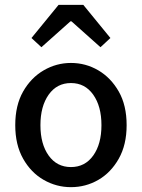

<svg xmlns="http://www.w3.org/2000/svg" viewBox="-20 -761 586 793"><path d="M273 12Q213 12 160.5 -18Q108 -48 75.5 -105.5Q43 -163 43 -244Q43 -326 75.5 -383Q108 -440 160.5 -470.5Q213 -501 273 -501Q334 -501 386 -470.5Q438 -440 470.5 -383Q503 -326 503 -244Q503 -163 470.5 -105.5Q438 -48 386 -18Q334 12 273 12ZM273 -71Q331 -71 365 -118.5Q399 -166 399 -244Q399 -322 365 -370Q331 -418 273 -418Q215 -418 181 -370Q147 -322 147 -244Q147 -166 181 -118.5Q215 -71 273 -71ZM151 -566 110 -604 222 -741H324L436 -604L395 -566L275 -673H271Z"/></svg>

Font: Assistant SemiBold
Style: Regular
Weight: 600
Designer: Hebrew By Ben Nathan, Latin by Paul Hunt
Version: Version 3.000